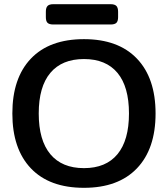

<svg xmlns="http://www.w3.org/2000/svg" viewBox="-20 -882 802 917"><path d="M199 -800V-826Q199 -845 207 -853.5Q215 -862 235 -862H508Q528 -862 536 -853.5Q544 -845 544 -826V-800Q544 -781 536 -773Q528 -765 508 -765H235Q215 -765 207 -773Q199 -781 199 -800ZM39 -340Q39 -509 127.5 -602Q216 -695 381 -695Q545 -695 634 -602Q723 -509 723 -340Q723 -171 634 -78Q545 15 381 15Q216 15 127.5 -78Q39 -171 39 -340ZM596 -340Q596 -468 541 -534Q486 -600 381 -600Q276 -600 220.5 -534Q165 -468 165 -340Q165 -212 220.5 -145.5Q276 -79 381 -79Q486 -79 541 -145.5Q596 -212 596 -340Z"/></svg>

Font: Mitr
Style: Regular
Weight: 400
Designer: Thanarat Vachiruckul
Foundry: Cadson Demak
Version: Version 1.003